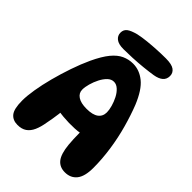

<svg xmlns="http://www.w3.org/2000/svg" viewBox="-256 -1018 1144 1144"><g transform="rotate(45 316.0 -446.0)"><path d="M107 7Q67 7 45.5 -19.5Q24 -46 24 -116Q24 -155 33 -210Q42 -265 58.5 -327.5Q75 -390 96.5 -453Q118 -516 143 -570Q174 -636 204 -672.5Q234 -709 267 -724Q300 -739 336 -739Q390 -739 436 -702Q482 -665 519 -575Q543 -514 564 -439Q585 -364 596.5 -285Q608 -206 608 -132Q608 -60 581 -26.5Q554 7 506 7Q462 7 437.5 -23.5Q413 -54 406 -125Q402 -170 402 -217.5Q402 -265 406 -309L441 -233Q410 -222 363.5 -219.5Q317 -217 266.5 -221.5Q216 -226 173 -240L240 -307Q241 -259 235 -212.5Q229 -166 221 -128Q214 -84 200.5 -54Q187 -24 164.5 -8.5Q142 7 107 7ZM330 -352Q381 -352 406 -370.5Q431 -389 431 -423Q431 -443 423.5 -470Q416 -497 403 -522.5Q390 -548 371.5 -565Q353 -582 332 -582Q310 -582 292 -564.5Q274 -547 260.5 -520.5Q247 -494 239 -465.5Q231 -437 231 -415Q231 -386 256.5 -369Q282 -352 330 -352ZM234 -759Q192 -759 172 -775Q152 -791 152 -816Q152 -841 170 -855Q188 -869 230 -880Q262 -887 301 -891Q340 -895 379.5 -897Q419 -899 452 -899Q502 -899 523 -883.5Q544 -868 544 -842Q544 -815 525.5 -799Q507 -783 471 -777Q440 -772 396 -767.5Q352 -763 309 -761Q266 -759 234 -759Z"/></g></svg>

Font: DynaPuff Medium
Style: Regular
Weight: 500
Version: Version 2.000